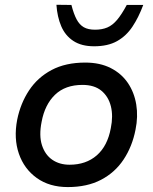

<svg xmlns="http://www.w3.org/2000/svg" viewBox="-20 -771 635 799"><path d="M262 7.5Q185.8 7.5 133.2 -30.2Q80.5 -67.9 58.6 -131.3Q36.7 -194.8 51.4 -272.2Q65.2 -340.8 100.9 -394.8Q136.6 -448.8 194.8 -479.7Q253 -510.6 334.8 -510.6Q396 -510.6 440.8 -487.8Q485.5 -465 512.1 -425.8Q538.7 -386.5 547 -336.1Q555.2 -285.8 543.9 -231Q530.2 -161.1 494.3 -107.1Q458.5 -53.1 400.5 -22.8Q342.6 7.5 262 7.5ZM269.4 -85.5Q337.9 -85.5 382.7 -124.5Q427.5 -163.6 441.1 -237.6Q451.5 -288.1 441.4 -328.8Q431.2 -369.4 401.8 -393.6Q372.5 -417.7 323.1 -417.7Q251.6 -417.7 209 -376.7Q166.4 -335.6 153.2 -264.2Q141.7 -207 154.6 -166.8Q167.6 -126.7 197.7 -106.1Q227.8 -85.5 269.4 -85.5ZM371.7 -578.4Q319 -578.4 285.3 -600.6Q251.5 -622.8 234.8 -661.9Q218.2 -700.9 214.8 -751.1L277.2 -750.4Q286.6 -713.6 298.6 -690.8Q310.6 -668.1 328.7 -657.7Q346.8 -647.4 375.4 -647.4Q404.9 -647.4 426.7 -656.7Q448.4 -665.9 467.5 -688.6Q486.6 -711.4 507.5 -750.4H576.1Q556.9 -698.7 531.1 -660Q505.4 -621.3 467.2 -599.9Q429 -578.4 371.7 -578.4Z"/></svg>

Font: REM Medium
Style: Italic
Weight: 500
Italic angle: -11°
Designer: Octavio Pardo
Foundry: Ashler Design
Version: Version 1.005;gftools[0.9.28]